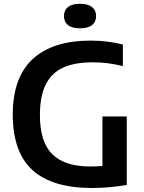

<svg xmlns="http://www.w3.org/2000/svg" viewBox="-20 -958 738 986"><path d="M631 -360V-8Q537.5 7.5 453.5 7.5Q248.5 7.5 147.2 -84.2Q46 -176 45.5 -368.5Q45.5 -560.5 148.2 -655Q251 -749.5 445.5 -749.5Q531.5 -749.5 611 -729.5V-618.5Q535 -638 456 -638Q364 -638 304.5 -611Q245 -584 215 -524.2Q185 -464.5 185 -367Q185 -229 248.5 -166Q312 -103 444 -103Q472.5 -103 506 -105.5V-360ZM308.5 -875.5Q308.5 -905.5 329.5 -922Q350.5 -938.5 391 -938.5Q431.5 -938.5 452.5 -922Q473.5 -905.5 473.5 -875.5Q473.5 -845.5 452.5 -829Q431.5 -812.5 391 -812.5Q350.5 -812.5 329.5 -829Q308.5 -845.5 308.5 -875.5Z"/></svg>

Font: Encode Sans SemiBold
Style: Regular
Weight: 600
Designer: Multiple Designers
Foundry: Impallari Type
Version: Version 2.000